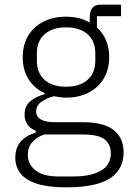

<svg xmlns="http://www.w3.org/2000/svg" viewBox="-20 -596 568 828"><path d="M513 60Q513 112 485 146Q457 180 402 196Q347 212 267 212Q189 212 140 196.5Q91 181 68.5 152Q46 123 46 84Q46 41 69.5 14.5Q93 -12 134 -24V-32Q110 -42 98 -59.5Q86 -77 86 -102Q86 -139 111 -159.5Q136 -180 173 -190V-194Q128 -215 103 -254.5Q78 -294 78 -350Q78 -402 101 -441Q124 -480 166 -502Q208 -524 264 -524Q295 -524 320.5 -517.5Q346 -511 367 -499V-524Q367 -547 378 -561.5Q389 -576 414 -576H502V-526H398V-477Q424 -454 437.5 -421.5Q451 -389 451 -350Q451 -298 428 -258.5Q405 -219 363 -197Q321 -175 265 -175Q251 -175 238 -177Q225 -179 212 -181Q180 -172 158 -156.5Q136 -141 136 -115Q136 -93 156 -81Q176 -69 218 -69H337Q429 -69 471 -34.5Q513 0 513 60ZM458 64Q458 27 431.5 5.5Q405 -16 337 -16H171Q138 -5 119 17Q100 39 100 72Q100 112 133 138.5Q166 165 233 165H297Q371 165 414.5 140.5Q458 116 458 64ZM265 -222Q324 -222 357.5 -251.5Q391 -281 391 -334V-366Q391 -419 357.5 -448.5Q324 -478 265 -478Q206 -478 172.5 -448.5Q139 -419 139 -366V-334Q139 -281 172.5 -251.5Q206 -222 265 -222Z"/></svg>

Font: IBM Plex Sans Light
Style: Regular
Weight: 300
Designer: Mike Abbink, Paul van der Laan, Pieter van Rosmalen
Foundry: Bold Monday
Version: Version 3.201